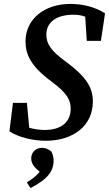

<svg xmlns="http://www.w3.org/2000/svg" viewBox="-20 -700 555 978"><path d="M28 -31C74 -1 147 17 213 17C355 17 453 -61 453 -183C453 -251 423 -307 314 -387C241 -440 216 -476 216 -523C216 -589 270 -625 354 -625C374 -625 393 -623 414 -615L422 -492H494L515 -632C464 -665 400 -680 339 -680C205 -680 110 -602 110 -489C110 -423 137 -362 242 -285C326 -223 340 -187 340 -146C340 -80 294 -38 207 -38C182 -38 155 -42 129 -49L117 -176H46ZM135 258C206 221 253 183 253 119C253 102 250 90 242 72C225 58 210 53 194 53C163 53 139 75 139 107C139 133 155 154 182 174C166 197 146 210 117 229Z"/></svg>

Font: Source Serif Pro Semibold
Style: Italic
Weight: 600
Italic angle: -12°
Designer: Frank Grießhammer
Foundry: Adobe Systems Incorporated
Version: Version 3.001;hotconv 1.0.111;makeotfexe 2.5.65597